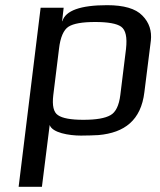

<svg xmlns="http://www.w3.org/2000/svg" viewBox="-20 -514 619 742"><path d="M293 10C319 10 342 9 361 8C461 -1 525 -49 538 -158L563 -357C567 -394 557 -427 530 -454C504 -481 458 -494 394 -494C291 -494 233 -473 221 -432H220L226 -484H137L52 208H142L172 -31C182 -1 246 10 293 10ZM445 -147C440 -106 427 -80 407 -69C386 -57 352 -51 302 -51C254 -51 221 -57 204 -69C187 -80 181 -106 186 -147L208 -325C213 -370 226 -399 245 -411C264 -423 298 -429 348 -429C397 -429 431 -423 448 -411C466 -398 472 -370 467 -325Z"/></svg>

Font: Gamestation Text
Style: Italic
Weight: 400
Designer: Jonas Hecksher
Foundry: Jonas Hecksher, Playtypeª, e-types AS
Version: Version 1.003